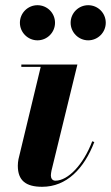

<svg xmlns="http://www.w3.org/2000/svg" viewBox="-20 -708 426 738"><path d="M251.5 -620.5C251.5 -583.5 282 -553 319 -553C356.5 -553 386.5 -583.5 386.5 -620.5C386.5 -658 356.5 -688 319 -688C282 -688 251.5 -658 251.5 -620.5ZM56.5 -620.5C56.5 -583.5 87 -553 124 -553C161.5 -553 191.5 -583.5 191.5 -620.5C191.5 -658 161.5 -688 124 -688C87 -688 56.5 -658 56.5 -620.5ZM342.5 -162 334.5 -165C300.5 -75 241.5 -13.5 193 -13.5C180.5 -13.5 175.5 -23.5 175.5 -34C175.5 -39.5 177 -46.5 178 -52.5L277.5 -460H62V-451H136.5L51 -96C49.5 -89.5 48.5 -78 48.5 -71C48.5 -14 79.5 10 142 10C236 10 303 -59.5 342.5 -162Z"/></svg>

Font: Bodoni* 24pt
Style: Bold Italic
Weight: 700
Italic angle: -13°
Version: Version 2.3